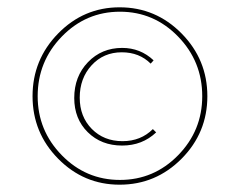

<svg xmlns="http://www.w3.org/2000/svg" viewBox="-20 -492 656 525"><path d="M307 13Q209 13 139 -58Q69 -129 69 -229Q69 -329 139 -400.5Q209 -472 307 -472Q406 -472 476.5 -400.5Q547 -329 547 -229Q547 -129 476.5 -58Q406 13 307 13ZM533 -229Q533 -324 467 -392Q401 -460 308 -460Q215 -460 149 -392Q83 -324 83 -229Q83 -135 149 -67.5Q215 0 308 0Q401 0 467 -67.5Q533 -135 533 -229ZM314 -94Q257 -94 220 -130.5Q183 -167 183 -224Q183 -283 220.5 -322Q258 -361 314 -361Q364 -361 400 -327L392 -318Q361 -349 313 -349Q263 -349 230.5 -313.5Q198 -278 198 -225Q198 -173 231 -139.5Q264 -106 315 -106Q365 -106 398 -139L407 -130Q369 -94 314 -94Z"/></svg>

Font: EauTestSC Thin
Style: Regular
Weight: 250
Designer: Christian Thalmann (Catharsis Fonts)
Version: Version 0.001;PS 000.001;hotconv 1.0.88;makeotf.lib2.5.64775